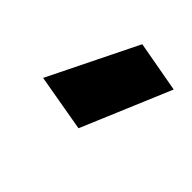

<svg xmlns="http://www.w3.org/2000/svg" viewBox="-66 -957 470 470"><g transform="rotate(-45 169.5 -722.0)"><path d="M83 -696.8 108.9 -845.2 338.9 -731.9 314.9 -599.1Z"/></g></svg>

Font: Poppins ExtraBold
Style: Italic
Weight: 800
Italic angle: -10°
Designer: Ninad Kale (Devanagari), Jonny Pinhorn (Latin)
Foundry: Indian Type Foundry
Version: Version 3.200;PS 1.000;hotconv 16.6.54;makeotf.lib2.5.65590